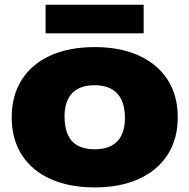

<svg xmlns="http://www.w3.org/2000/svg" viewBox="-20 -808 825 836"><path d="M392 8Q281 8 200 -28.5Q119 -65 75 -133.5Q31 -202 31 -297Q31 -392 74.8 -460.8Q118.5 -529.5 199.5 -566.2Q280.5 -603 392 -603Q503.5 -603 584.8 -566Q666 -529 710 -460.5Q754 -392 754 -297Q754 -203 710 -134.5Q666 -66 584.8 -29Q503.5 8 392 8ZM392 -158Q436.5 -158 465.8 -173.8Q495 -189.5 509.5 -220Q524 -250.5 524 -294Q524 -341.5 509 -373.2Q494 -405 464.5 -421Q435 -437 392 -437Q349.5 -437 320.2 -421.8Q291 -406.5 276 -376.2Q261 -346 261 -301Q261 -252.5 275.5 -221Q290 -189.5 319 -173.8Q348 -158 392 -158ZM178.5 -663V-787.5H605.5V-663Z"/></svg>

Font: Encode Sans SC SemiExpanded Black
Style: Regular
Weight: 900
Width: 6
Designer: Multiple Designers
Foundry: Impallari Type
Version: Version 3.002